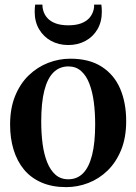

<svg xmlns="http://www.w3.org/2000/svg" viewBox="-20 -776 574 808"><path d="M22.5 -251.5Q22.5 -320.5 43.8 -372.5Q65 -424.5 101.2 -459.2Q137.5 -494 182.8 -511.5Q228 -529 276 -529Q356 -529 408.2 -495.2Q460.5 -461.5 485.8 -402.5Q511 -343.5 511 -266Q511 -197 489.8 -145Q468.5 -93 432.8 -58.2Q397 -23.5 351.8 -6Q306.5 11.5 258.5 11.5Q199.5 11.5 155 -7.8Q110.5 -27 81.2 -62.2Q52 -97.5 37.2 -145.8Q22.5 -194 22.5 -251.5ZM267.5 -21.5Q304.5 -21.5 329.5 -46.8Q354.5 -72 367.5 -123.5Q380.5 -175 380.5 -253Q380.5 -302.5 374.8 -346.5Q369 -390.5 356 -424.2Q343 -458 321.2 -477.2Q299.5 -496.5 268 -496.5Q230.5 -496.5 205 -471.2Q179.5 -446 166.5 -394.8Q153.5 -343.5 153.5 -264.5Q153.5 -215 159.2 -171Q165 -127 178.5 -93.2Q192 -59.5 213.8 -40.5Q235.5 -21.5 267.5 -21.5ZM267.5 -586.5Q227 -586.5 195.2 -603.8Q163.5 -621 144.8 -652.5Q126 -684 126 -726Q126 -735 126.5 -742Q127 -749 128 -756.5H158.5Q158.5 -751.5 159 -746Q159.5 -740.5 161 -735Q166 -715 179.2 -700.2Q192.5 -685.5 214.5 -677.5Q236.5 -669.5 267.5 -669.5Q299 -669.5 320.8 -677.5Q342.5 -685.5 355.8 -700.2Q369 -715 374 -735Q375.5 -740.5 376 -746Q376.5 -751.5 376 -756.5H406.5Q407.5 -749 408 -742Q408.5 -735 408.5 -726Q408.5 -684 390 -652.5Q371.5 -621 339.5 -603.8Q307.5 -586.5 267.5 -586.5Z"/></svg>

Font: Merriweather 120pt SemiBold
Style: Regular
Weight: 600
Version: Version 2.100